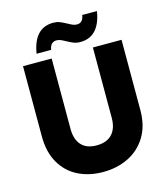

<svg xmlns="http://www.w3.org/2000/svg" viewBox="-130 -999 964 1107"><g transform="rotate(-15 352.5 -446.0)"><path d="M230 -702V-282Q230 -219 261 -185Q292 -151 352 -151Q412 -151 444 -185Q476 -219 476 -282V-702H647V-283Q647 -189 607 -124Q567 -59 499.5 -26Q432 7 349 7Q266 7 200.5 -25.5Q135 -58 97 -123.5Q59 -189 59 -283V-702ZM291 -899Q313 -899 329.5 -892.5Q346 -886 370 -873Q388 -863 399 -858.5Q410 -854 422 -854Q459 -854 465 -899H553Q529 -751 415 -751Q393 -751 376.5 -757.5Q360 -764 336 -777Q318 -787 307 -791.5Q296 -796 284 -796Q247 -796 240 -751H153Q177 -899 291 -899Z"/></g></svg>

Font: Poppins A&M
Style: Bold-A&M
Weight: 700
Designer: Ninad Kale (Devanagari), Jonny Pinhorn (Latin)
Foundry: Indian Type Foundry
Version: 4.004